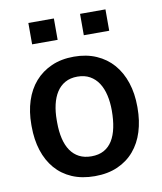

<svg xmlns="http://www.w3.org/2000/svg" viewBox="-83 -791 730 867"><g transform="rotate(-10 282.5 -357.0)"><path d="M223 -625.5H106V-723.5H223ZM459.5 -625.5H343V-723.5H459.5ZM282.5 10Q223.5 10 178.2 -9.5Q133 -29 102.2 -64.8Q71.5 -100.5 55.5 -150.2Q39.5 -200 39.5 -261V-269Q39.5 -328 55.5 -377.5Q71.5 -427 102.5 -462.5Q133.5 -498 178.5 -518Q223.5 -538 281.5 -538Q339 -538 384.2 -518.2Q429.5 -498.5 460.8 -462.5Q492 -426.5 508.5 -376.5Q525 -326.5 525 -266V-261Q525 -201.5 509.5 -151.8Q494 -102 463.2 -66Q432.5 -30 387.2 -10Q342 10 282.5 10ZM282.5 -81Q316 -81 339.8 -94Q363.5 -107 378.8 -131.5Q394 -156 401.2 -190.8Q408.5 -225.5 408.5 -269Q408.5 -307 401 -339.5Q393.5 -372 378 -395.8Q362.5 -419.5 338.5 -433Q314.5 -446.5 281.5 -446.5Q249 -446.5 225.2 -433.2Q201.5 -420 186.2 -396.2Q171 -372.5 163.5 -340Q156 -307.5 156 -269V-258.5Q156 -217 163.8 -184.2Q171.5 -151.5 187.2 -128.5Q203 -105.5 226.8 -93.2Q250.5 -81 282.5 -81Z"/></g></svg>

Font: Roberto Sans Medium
Style: Regular
Weight: 500
Designer: Google (font) & Cristiano Sobral (main changes)
Version: Version 1.000;October 12, 2021;FontCreator 14.0.0.2814 64-bi